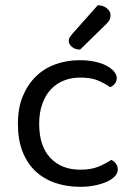

<svg xmlns="http://www.w3.org/2000/svg" viewBox="-20 -707 518 740"><path d="M131 -230Q131 -144 174 -98.5Q217 -53 289 -53Q331 -53 359 -64.5Q387 -76 409 -91Q420 -85 427 -76Q434 -67 434 -54Q434 -40 423 -28Q412 -16 392.5 -7Q373 2 346.5 7.5Q320 13 289 13Q237 13 193 -2Q149 -17 117 -47Q85 -77 67 -122.5Q49 -168 49 -230Q49 -291 68 -336.5Q87 -382 119 -413Q151 -444 194.5 -459.5Q238 -475 287 -475Q318 -475 344.5 -469.5Q371 -464 390 -454Q409 -444 419.5 -431.5Q430 -419 430 -406Q430 -394 423 -385Q416 -376 405 -371Q383 -386 357 -397Q331 -408 289 -408Q255 -408 226 -396.5Q197 -385 176 -362.5Q155 -340 143 -306.5Q131 -273 131 -230ZM357 -687Q379 -686 392.5 -674.5Q406 -663 406 -649Q406 -635 400 -626.5Q394 -618 380 -605L289 -516Q269 -516 257 -526.5Q245 -537 245 -550Q245 -558 250 -565Q255 -572 260 -578Z"/></svg>

Font: Baloo 2 Latin
Style: Regular
Weight: 400
Designer: Sarang Kulkarni and Ek Type
Foundry: Ek Type
Version: Version 1.001